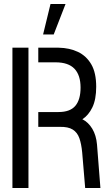

<svg xmlns="http://www.w3.org/2000/svg" viewBox="-20 -938 547 958"><path d="M195 -766 232 -918H307L248 -766ZM405 0 390 -178Q386 -220 376 -248.5Q366 -277 343 -291.5Q320 -306 278 -305H171V-379H272Q330 -379 356 -410Q382 -441 382 -501Q382 -563 351.5 -595Q321 -627 257 -627H171V-700H273Q327 -699 369 -679Q411 -659 435.5 -617Q460 -575 460 -505Q460 -442 441 -402.5Q422 -363 391 -343Q421 -328 440.5 -295.5Q460 -263 464 -217L481 0ZM42 0V-700H122V0Z"/></svg>

Font: Stick No Bills
Style: Regular
Weight: 400
Version: Version 2.000